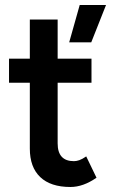

<svg xmlns="http://www.w3.org/2000/svg" viewBox="-20 -734 450 766"><path d="M256 -565 298 -714H403L344 -565ZM261 12Q182 12 140.5 -27.5Q99 -67 99 -141V-404H16V-500H99V-656H210V-500H345V-404H210V-162Q210 -91 275 -91Q285 -91 296.5 -95Q308 -99 324 -110L365 -25Q312 12 261 12Z"/></svg>

Font: Figtree SemiBold
Style: Regular
Weight: 600
Designer: Erik Kennedy
Foundry: Erik Kennedy
Version: Version 2.001; ttfautohint (v1.8.4.7-5d5b);gftools[0.9.27]